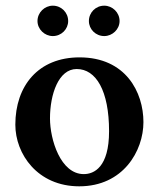

<svg xmlns="http://www.w3.org/2000/svg" viewBox="-20 -646 559 676"><path d="M34 -207C34 -104 112 10 259 10C414 10 485 -115 485 -216C485 -321 423 -444 260 -444C115 -444 34 -344 34 -207ZM250 -403C318 -403 364 -327 364 -184C364 -57 311 -33 275 -33C193 -33 156 -155 156 -229C156 -314 186 -403 250 -403ZM112 -572C112 -543 137 -519 166 -519C196 -519 220 -543 220 -572C220 -602 196 -626 166 -626C137 -626 112 -602 112 -572ZM293 -572C293 -543 317 -519 347 -519C376 -519 401 -543 401 -572C401 -602 376 -626 347 -626C317 -626 293 -602 293 -572Z"/></svg>

Font: Libertinus Serif Semibold
Style: Regular
Weight: 600
Designer: Philipp H. Poll, Khaled Hosny
Foundry: Caleb Maclennan
Version: Version 7.050;RELEASE